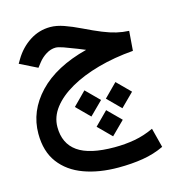

<svg xmlns="http://www.w3.org/2000/svg" viewBox="-113 -534 883 960"><g transform="rotate(-15 329.0 -53.5)"><path d="M410.1 -18.4 477.6 -86.4 545.6 -18.4 477.6 49.1ZM249.6 -18.4 317.1 -86.4 385.1 -18.4 317.1 49.1ZM328.9 105.2 396.4 37.3 464.4 105.2 396.4 172.7ZM377.9 -279.8Q369.6 -283.2 362.5 -286.1Q355.5 -289.1 339.8 -295.4Q299.3 -311.5 272.7 -320.8Q246.1 -330.1 232.9 -330.1Q208 -330.1 183.8 -315.2Q159.7 -300.3 142.6 -278.3L124.5 -254.9L34.2 -299.8L46.9 -321.3Q78.1 -373.5 126.7 -405Q175.3 -436.5 233.4 -436.5Q266.1 -436.5 304.2 -423.1Q342.3 -409.7 385.7 -388.7Q439 -362.8 477.1 -347.4Q515.1 -332 546.4 -324.7Q577.6 -317.4 610.4 -315.9L602.5 -214.4Q503.9 -206.5 419.7 -183.1Q335.4 -159.7 272.5 -123.8Q209.5 -87.9 174.3 -42.2Q139.2 3.4 139.2 56.2Q139.2 141.6 200 184.6Q260.7 227.5 389.6 227.5Q444.8 227.5 494.9 218.5Q544.9 209.5 593.8 186.5L619.6 287.1Q568.4 311.5 510 321Q451.7 330.6 382.8 330.6Q282.7 330.6 205.1 302.2Q127.4 273.9 83 214.8Q38.6 155.8 38.6 64Q38.6 -53.2 125.7 -145.3Q212.9 -237.3 377.9 -279.8Z"/></g></svg>

Font: Vazir Medium FD-UI
Style: Medium-FD-UI
Weight: 500
Designer: Saber Rastikerdar
Foundry: Saber Rastikerdar
Version: Version 30.1.0